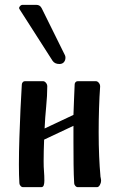

<svg xmlns="http://www.w3.org/2000/svg" viewBox="-20 -772 493 792"><path d="M250 -534Q250 -523 243.5 -515.5Q237 -508 225 -508Q206 -508 197 -521L60 -735Q57 -740 62 -746Q67 -752 73 -752H130Q145 -752 152 -738L248 -544Q250 -540 250 -534ZM160 -107Q160 -82 161.5 -65Q163 -48 163 -26Q163 -16 160.5 -8Q158 0 150 0H75Q69 0 64.5 -5.5Q60 -11 60 -16Q58 -47 58 -93Q58 -145 60 -204.5Q62 -264 64.5 -321Q67 -378 70 -423Q70 -428 73.5 -432.5Q77 -437 82 -437H158Q164 -437 169.5 -430.5Q175 -424 175 -416Q175 -378 170.5 -332.5Q166 -287 164 -242L283 -298Q284 -333 285.5 -365Q287 -397 288 -424Q288 -429 291.5 -433Q295 -437 300 -437H376Q382 -437 387.5 -430.5Q393 -424 393 -416Q393 -415 393 -414Q390 -373 388.5 -324Q387 -275 387 -226Q387 -174 389 -127.5Q391 -81 394 -50Q394 -44 395.5 -38Q397 -32 397 -26Q397 -18 392 -9Q387 0 380 0H301Q295 0 290.5 -5.5Q286 -11 286 -16Q284 -49 283.5 -93.5Q283 -138 283 -187Q283 -220 283 -253L162 -196Q161 -172 160.5 -149.5Q160 -127 160 -107Z"/></svg>

Font: Triodion
Style: Regular
Weight: 400
Version: Version 1.201; ttfautohint (v1.8.4.7-5d5b)